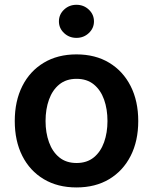

<svg xmlns="http://www.w3.org/2000/svg" viewBox="-20 -783 648 813"><path d="M303.7 10.7Q224.1 10.7 165.3 -24.4Q106.4 -59.6 74.5 -122.8Q42.5 -186 42.5 -270.5Q42.5 -355 74.5 -418.5Q106.4 -481.9 165.3 -517.3Q224.1 -552.7 303.7 -552.7Q383.8 -552.7 442.4 -517.3Q501 -481.9 533.2 -418.5Q565.4 -355 565.4 -270.5Q565.4 -186 533.2 -122.8Q501 -59.6 442.4 -24.4Q383.8 10.7 303.7 10.7ZM304.2 -92.8Q348.1 -92.8 377.2 -116.5Q406.2 -140.1 420.7 -180.7Q435.1 -221.2 435.1 -270.5Q435.1 -320.8 420.7 -361.3Q406.2 -401.9 377.2 -425.5Q348.1 -449.2 304.2 -449.2Q260.3 -449.2 231.2 -425.5Q202.1 -401.9 187.5 -361.3Q172.9 -320.8 172.9 -270.5Q172.9 -221.2 187.5 -180.7Q202.1 -140.1 231.2 -116.5Q260.3 -92.8 304.2 -92.8ZM303.7 -622.6Q272.9 -622.6 251.2 -643.1Q229.5 -663.6 229.5 -692.4Q229.5 -721.7 251.2 -742.2Q272.9 -762.7 303.7 -762.7Q334.5 -762.7 356.2 -742.2Q377.9 -721.7 377.9 -692.4Q377.9 -663.6 356.2 -643.1Q334.5 -622.6 303.7 -622.6Z"/></svg>

Font: Inter Semi Bold
Style: Regular
Weight: 600
Designer: Rasmus Andersson
Foundry: rsms
Version: Version 4.000;git-e0f93cc